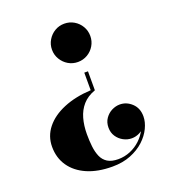

<svg xmlns="http://www.w3.org/2000/svg" viewBox="-139 -635 878 980"><g transform="rotate(-20 300.0 -145.0)"><path d="M304.5 240Q225 240 167.8 215Q110.5 190 79.5 145Q48.5 100 48.5 40Q48.5 -17.5 84 -62Q119.5 -106.5 183.5 -133.2Q247.5 -160 332.5 -164.5V-260H352.5V-157Q309.5 -141.5 284.5 -113Q259.5 -84.5 248.5 -45.5Q237.5 -6.5 237.5 40Q237.5 75 241 106.5Q244.5 138 255 162.5Q265.5 187 287.2 200.8Q309 214.5 345.5 214.5Q379.5 214.5 410.8 201.5Q442 188.5 466.5 165.5Q491 142.5 505.5 113.2Q520 84 520 52.5H539Q539 77 525.8 96Q512.5 115 491.2 126.5Q470 138 446.5 138Q422.5 138 401 126.2Q379.5 114.5 366 94Q352.5 73.5 352.5 46.5Q352.5 17.5 367 -3.2Q381.5 -24 403 -34.8Q424.5 -45.5 446.5 -45.5Q483 -45.5 511.5 -18.8Q540 8 540 52.5Q540 83 524.2 116Q508.5 149 478.2 177Q448 205 404.2 222.5Q360.5 240 304.5 240ZM321.5 -322Q293 -322 269.5 -336Q246 -350 231.8 -373.8Q217.5 -397.5 217.5 -426Q217.5 -454.5 231.8 -478.2Q246 -502 269.5 -516Q293 -530 321.5 -530Q350 -530 373.8 -516Q397.5 -502 411.5 -478.2Q425.5 -454.5 425.5 -426Q425.5 -397.5 411.5 -373.8Q397.5 -350 373.8 -336Q350 -322 321.5 -322Z"/></g></svg>

Font: Bodoni Moda 11pt ExtraBold
Style: Regular
Weight: 800
Designer: Owen Earl
Foundry: indestructible type
Version: Version 2.004